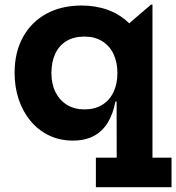

<svg xmlns="http://www.w3.org/2000/svg" viewBox="-20 -586 749 816"><path d="M628 84H709V209.5H387.5V84H476L475.5 -212.5L479 -260.5V-292L475.5 -359.5V-441L622 -566.5H628ZM327 -562.5Q387.5 -562.5 438.8 -543.8Q490 -525 527.8 -488Q565.5 -451 586.5 -395L479 -275.5Q479 -321.5 462.5 -356.2Q446 -391 414.5 -410.8Q383 -430.5 339 -430.5Q293.5 -430.5 262.2 -411.5Q231 -392.5 214.8 -357.5Q198.5 -322.5 198.5 -275Q198.5 -229 216 -194.2Q233.5 -159.5 265 -140.2Q296.5 -121 339 -121Q382.5 -121 414 -140.2Q445.5 -159.5 462.2 -194.2Q479 -229 479 -275.5L494 -154.5H470.5Q460.5 -101.5 438 -64.8Q415.5 -28 378.8 -8.2Q342 11.5 290 11.5Q233 11.5 187.2 -11Q141.5 -33.5 109 -73Q76.5 -112.5 59.2 -164.5Q42 -216.5 42 -276.5Q42 -363.5 77.5 -428Q113 -492.5 177 -527.5Q241 -562.5 327 -562.5Z"/></svg>

Font: Hepta Slab
Style: Bold
Weight: 700
Designer: Michael LaGattuta
Foundry: Michael LaGattuta
Version: Version 1.100